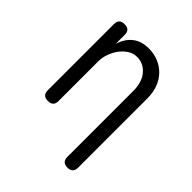

<svg xmlns="http://www.w3.org/2000/svg" viewBox="-204 -691 1008 1008"><g transform="rotate(45 300.0 -187.5)"><path d="M180 -326V-30Q180 -9 170 0.5Q160 10 140 10Q120 10 110 0.5Q100 -9 100 -30V-520Q100 -541 110 -550.5Q120 -560 140 -560Q160 -560 170 -550.5Q180 -541 180 -520V-454Q195 -504 230 -532Q265 -560 320 -560Q360 -560 393 -546Q426 -532 450 -507Q474 -482 487 -447Q500 -412 500 -369V145Q500 165 490 175Q480 185 460 185Q440 185 430 175Q420 165 420 145V-347Q420 -374 413 -399Q406 -424 391.5 -443Q377 -462 356 -473.5Q335 -485 307 -485Q280 -485 256.5 -469.5Q233 -454 216 -430.5Q199 -407 189.5 -379Q180 -351 180 -326Z"/></g></svg>

Font: Maple Mono NL Light
Style: Regular
Weight: 300
Monospace: yes
Designer: subframe7536
Version: Version 7.000